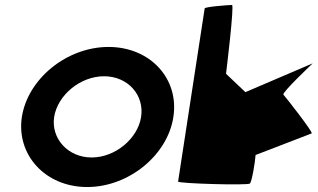

<svg xmlns="http://www.w3.org/2000/svg" viewBox="-20 -745 1279 773"><path d="M68 -274C45 -121 163 8 331 8C499 8 655 -121 678 -274C702 -428 585 -556 417 -556C249 -556 92 -428 68 -274ZM198 -274C212 -362 303 -438 399 -438C495 -438 562 -362 548 -274C535 -188 445 -111 349 -111C253 -111 185 -188 198 -274Z M697 -14C696 -6 977 2 986 -6C994 -13 1007 -91 1009 -121L1235 -208C1241 -213 1128 -357 1121 -364C1114 -372 1239 -490 1239 -490L968 -374L890 -448C891 -456 924 -725 914 -725C903 -725 805 -718 804 -711Z"/></svg>

Font: Ampere
Style: SCIta
Weight: 400
Version: Version 1